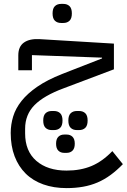

<svg xmlns="http://www.w3.org/2000/svg" viewBox="-20 -662 651 986"><path d="M322 304Q256 304 202.5 285Q149 266 112 229.5Q75 193 55 140.5Q35 88 35 21Q35 -22 47.5 -63.5Q60 -105 90.5 -143.5Q121 -182 172 -217Q223 -252 299 -282L504 -362V-366L144 -379V-301H74V-378Q74 -423 103 -443.5Q132 -464 184 -461L565 -438V-306L308 -209Q205 -171 157 -122Q109 -73 109 -1V23Q109 114 166.5 164Q224 214 322 214Q394 214 450 190.5Q506 167 557 114L611 181Q580 213 548 236.5Q516 260 481 275Q446 290 406.5 297Q367 304 322 304ZM375 6Q355 6 343 -5.5Q331 -17 331 -43Q331 -69 343 -80.5Q355 -92 375 -92H386Q406 -92 418 -80.5Q430 -69 430 -43Q430 -17 418 -5.5Q406 6 386 6ZM310 123Q291 123 279.5 111.5Q268 100 268 76Q268 52 279.5 40.5Q291 29 310 29H322Q341 29 352.5 40.5Q364 52 364 76Q364 100 352.5 111.5Q341 123 322 123ZM246 6Q226 6 214 -5.5Q202 -17 202 -43Q202 -69 214 -80.5Q226 -92 246 -92H257Q277 -92 289 -80.5Q301 -69 301 -43Q301 -17 289 -5.5Q277 6 257 6ZM294 -544Q274 -544 262 -555.5Q250 -567 250 -593Q250 -619 262 -630.5Q274 -642 294 -642H305Q325 -642 337 -630.5Q349 -619 349 -593Q349 -567 337 -555.5Q325 -544 305 -544Z"/></svg>

Font: IBM Plex Sans Arabic
Style: Regular
Weight: 400
Designer: Mike Abbink, Paul van der Laan, Pieter van Rosmalen, Wael Morcos, Khajak Apelian
Foundry: Bold Monday
Version: Version 1.1